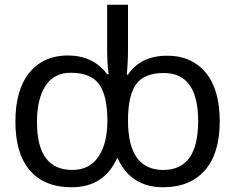

<svg xmlns="http://www.w3.org/2000/svg" viewBox="-20 -780 992 810"><path d="M282 10Q168 10 106.5 -60.5Q45 -131 45 -267Q45 -402 104.5 -474Q164 -546 266 -546Q373 -546 432 -467H438Q432 -518 432 -572V-760H520V-575Q520 -520 515 -465H520Q573 -545 686 -545Q788 -545 847.5 -474Q907 -403 907 -268Q907 -132 844 -61Q781 10 668 10Q531 10 475 -115Q420 10 282 10ZM285 -63Q357 -63 395 -118.5Q433 -174 433 -271Q433 -375 398.5 -424Q364 -473 278 -473Q208 -473 172 -418Q136 -363 136 -265Q136 -63 285 -63ZM669 -63Q816 -63 816 -269Q816 -472 671 -472Q588 -472 554 -424.5Q520 -377 520 -271Q520 -63 669 -63Z"/></svg>

Font: Advent Sans Logo
Style: Regular
Weight: 400
Designer: Types & Symbols
Foundry: Types & Symbols
Version: Version 1.002